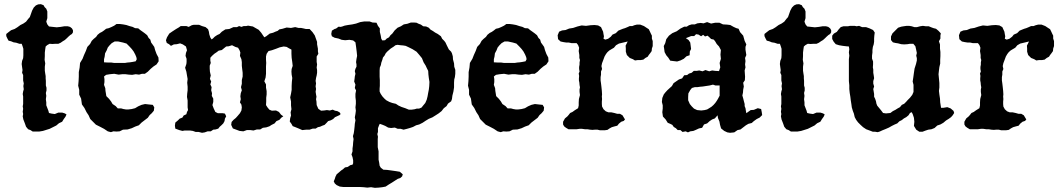

<svg xmlns="http://www.w3.org/2000/svg" viewBox="-20 -624 5100 921"><path d="M163 -603 176 -604 189 -599 194 -590 202 -582 207 -569V-537L202 -520L207 -507L215 -497L233 -495L252 -493L271 -495L289 -498H305L316 -495L325 -488L330 -479V-469L325 -461L317 -456L308 -448L301 -441L291 -432L281 -426L271 -419L260 -414H246L231 -413L218 -414L207 -408L199 -401L197 -388L195 -372V-355L194 -337L197 -320L195 -304V-285L197 -271L199 -259V-248L200 -236V-214L203 -203V-190L200 -178L202 -164L200 -148L202 -133V-119L212 -93L215 -82L228 -79L243 -77L260 -84H278L291 -80L299 -75L294 -64L286 -53L278 -40L263 -33L250 -22L218 -6L186 4L168 7H137L126 0L115 -4L105 -16L99 -33L92 -51L89 -66L91 -77L89 -88L91 -102L89 -114L91 -125V-161L89 -173L91 -185L94 -196L92 -211L94 -224L91 -238V-264L86 -275L88 -288L86 -302L84 -317L86 -332L91 -345L92 -359V-390L88 -403L84 -414H73L58 -419L45 -421L33 -426L21 -429L15 -440L10 -451V-461L20 -469L33 -479L50 -485L63 -493L78 -504L92 -511L105 -520L115 -533L123 -542L128 -556L134 -573L142 -588L152 -598Z M539 -509H554L570 -507L586 -504L601 -499L616 -495L628 -489L643 -488L654 -479L664 -472L675 -464L686 -455L693 -442L701 -434L705 -420L713 -409L720 -399L724 -384L731 -365L740 -348L741 -330L731 -315L716 -305L703 -294L689 -280L675 -270H661L647 -266L631 -268L614 -265L598 -266L582 -268H566L549 -266L528 -270L507 -268L489 -265L479 -257L481 -245V-230L479 -217L485 -201L486 -188L488 -176L490 -163L503 -150L513 -137L520 -125L535 -115L545 -104H561L572 -101L584 -99H596L612 -101L628 -105L643 -114L659 -121L676 -125L693 -123L713 -121L720 -109L718 -93L708 -81L698 -72L689 -59L672 -46L659 -36L646 -23L629 -17L612 -9L592 -3L570 -2L554 6L539 7L524 6L512 10L497 6L479 -6L460 -16L440 -26L413 -53L405 -71L395 -86L385 -106L373 -123L369 -151L360 -170V-193L355 -213L357 -235L358 -257V-278L362 -300L364 -322L376 -342L383 -360L392 -380L399 -399L412 -413L420 -428L429 -437L441 -447L448 -457L459 -466L469 -471L479 -478L489 -486L502 -489L516 -495L528 -501ZM547 -425H530L516 -417L506 -407L497 -396L492 -383L484 -368L482 -352L479 -340V-325L499 -324H514L528 -322H579L591 -324L603 -325L616 -327L631 -330L636 -340L634 -350L629 -362L621 -377L612 -389L601 -401L587 -415L570 -420Z M962 11 949 13 933 9H919L905 4L891 2H866L855 4L840 0L821 -7L819 -21L821 -36L834 -47L842 -55L855 -60L861 -70L874 -76L877 -87L882 -96L880 -109V-142L877 -159L878 -175L880 -191V-208L878 -227L880 -245L877 -262L874 -280L868 -299L874 -317L875 -327V-342L870 -356L872 -370L877 -383L872 -401L857 -411L844 -416L828 -412L814 -411L800 -404L791 -412L780 -418L776 -431L781 -445L792 -463L808 -474L825 -485L837 -492L847 -499H874L885 -495L900 -503L909 -505H935L949 -499L966 -494L978 -484L982 -472L984 -459L989 -444L995 -435L1001 -439L1010 -448L1022 -456L1033 -461L1044 -472L1061 -483L1080 -485L1100 -494H1117L1127 -499L1138 -495L1149 -499H1161L1170 -501L1181 -499L1193 -497L1205 -490L1221 -481L1233 -467L1243 -452L1248 -445L1257 -450L1274 -463L1290 -467L1301 -472L1312 -476L1320 -483L1335 -486L1355 -492L1376 -490L1396 -494L1412 -490H1424L1434 -488L1447 -485H1465L1479 -470L1490 -454L1496 -437L1501 -423V-412L1505 -390V-378L1507 -366L1499 -353V-327L1501 -315L1499 -300L1501 -288V-275L1499 -262L1496 -250L1494 -236L1496 -224L1494 -210L1496 -197L1494 -184L1496 -171L1498 -160L1496 -148L1498 -137L1499 -120L1507 -102L1520 -93L1535 -94L1548 -96L1562 -94L1576 -98L1587 -93L1598 -91L1609 -85L1614 -77L1609 -72L1596 -66L1587 -62L1578 -53L1567 -47L1554 -43L1546 -34L1537 -25L1526 -21L1515 -16L1505 -14L1494 -7H1480L1465 -2H1449L1430 0L1414 -7L1397 -14L1384 -19L1378 -30L1370 -41L1372 -57L1376 -70L1374 -85L1378 -100L1376 -118V-137L1372 -157L1376 -175L1379 -193V-212L1380 -231L1382 -250L1379 -266L1378 -281L1379 -293L1384 -308L1382 -326L1379 -347L1378 -366V-386L1365 -393L1355 -399L1341 -401L1322 -397L1304 -390L1284 -383L1268 -379L1259 -366L1256 -353V-337L1257 -322L1256 -306V-270L1254 -252L1248 -234L1256 -219V-204L1259 -187V-171L1257 -155V-137L1256 -120L1263 -109L1272 -98L1284 -93L1304 -94L1318 -87L1328 -74L1339 -66L1330 -60L1320 -49L1306 -43L1297 -32L1283 -25L1272 -18L1257 -13L1241 -11L1228 -3H1212L1196 2L1181 0H1164L1147 6L1129 4L1097 -8L1089 -25L1091 -39L1100 -49L1111 -58L1120 -68L1131 -81L1138 -94L1140 -109L1138 -122L1131 -133L1135 -148L1133 -162L1135 -177L1140 -191L1136 -206L1140 -222V-240L1144 -257V-275L1142 -291L1140 -308V-326L1138 -340L1131 -356L1133 -372L1129 -383L1122 -395L1109 -399L1093 -407L1077 -402L1065 -401L1055 -393L1044 -384L1029 -381L1020 -374L1008 -366L997 -356L989 -347V-333L991 -322L986 -309V-295L987 -280L991 -262L987 -246L993 -233L989 -219L995 -206L993 -191L997 -177L996 -164L1003 -151V-135L999 -120L1005 -104L1013 -87L1025 -81H1048L1059 -79L1065 -66L1059 -55L1057 -43L1051 -32L1042 -23L1034 -16L1027 -7L1014 -3L1003 -2L991 6H976Z M1708 -518 1727 -521H1753L1767 -516L1786 -515L1793 -500L1802 -488V-471L1806 -455L1809 -438L1814 -430L1827 -431L1835 -439L1846 -445L1853 -455L1862 -463L1873 -478L1887 -491L1903 -498L1917 -507L1934 -510L1951 -516H1966L1978 -515L1988 -510L1999 -506L2010 -498L2024 -497L2037 -491L2045 -482L2057 -475L2067 -468L2080 -461L2095 -450L2101 -438L2111 -428L2117 -420L2123 -407L2133 -387L2144 -376L2148 -368L2152 -354L2153 -339L2158 -320L2159 -304L2164 -289V-270L2162 -254L2159 -243L2158 -228V-205L2155 -185L2150 -165L2148 -149L2144 -138L2129 -127L2122 -115L2109 -105L2098 -91L2084 -80L2070 -71L2054 -61L2037 -54L2022 -45L2007 -35L1991 -27L1976 -23L1961 -15L1946 -10L1932 -6L1916 -2L1902 -6H1888L1874 -12L1856 -10L1842 -12L1828 -20L1816 -25L1802 -30L1799 -25L1793 -9V9L1790 19L1793 32L1792 43V82L1796 102V142L1799 157L1801 171L1807 181L1819 190L1837 191L1859 194L1880 197L1898 200L1912 212L1909 222L1900 230L1888 234L1877 241L1860 252L1845 261L1830 271L1814 274L1796 276L1778 277L1760 274L1742 276L1724 274L1706 273H1627L1610 271L1595 264L1586 256L1581 246L1586 234L1589 224L1595 212L1607 202L1616 194L1625 188L1635 179L1647 177L1661 168L1671 166L1674 159V145L1671 130L1666 117L1671 102V88L1673 74L1674 59L1676 43L1673 29L1677 15L1679 1L1681 -17L1682 -30L1685 -47L1682 -61L1685 -77L1687 -93L1685 -109L1687 -126V-141L1685 -158V-174L1688 -190L1682 -202L1685 -218L1679 -233L1681 -247L1682 -257L1685 -270L1682 -283L1685 -294L1690 -304V-315L1688 -326L1690 -341L1693 -356L1691 -376L1688 -400L1685 -421L1674 -430L1656 -433L1636 -431L1619 -433L1604 -439L1585 -443L1572 -450L1569 -461L1572 -477L1585 -485L1592 -487L1604 -496L1614 -495L1622 -497L1633 -501L1649 -504L1670 -507L1688 -511ZM1887 -409 1877 -407 1868 -400 1854 -391 1846 -384 1837 -376 1830 -368 1825 -358 1817 -348 1814 -337 1809 -323 1807 -312 1802 -300 1801 -286V-256L1802 -240V-212L1801 -199V-185L1806 -174L1814 -162L1824 -151L1833 -143L1848 -135L1862 -130L1879 -126L1891 -118L1906 -111L1924 -105L1941 -98H1955L1969 -100L1979 -103H1990L2002 -108L2010 -118L2020 -130L2027 -146L2031 -162L2034 -179L2037 -194L2039 -211L2040 -231L2037 -250L2035 -267L2034 -284L2027 -298L2022 -309L2012 -325L2004 -345L1991 -361L1978 -376L1959 -388L1941 -397L1926 -404L1914 -406L1902 -407Z M2409 -509H2424L2440 -507L2456 -504L2471 -499L2486 -495L2498 -489L2513 -488L2524 -479L2534 -472L2545 -464L2556 -455L2563 -442L2571 -434L2575 -420L2583 -409L2590 -399L2594 -384L2601 -365L2610 -348L2611 -330L2601 -315L2586 -305L2573 -294L2559 -280L2545 -270H2531L2517 -266L2501 -268L2484 -265L2468 -266L2452 -268H2436L2419 -266L2398 -270L2377 -268L2359 -265L2349 -257L2351 -245V-230L2349 -217L2355 -201L2356 -188L2358 -176L2360 -163L2373 -150L2383 -137L2390 -125L2405 -115L2415 -104H2431L2442 -101L2454 -99H2466L2482 -101L2498 -105L2513 -114L2529 -121L2546 -125L2563 -123L2583 -121L2590 -109L2588 -93L2578 -81L2568 -72L2559 -59L2542 -46L2529 -36L2516 -23L2499 -17L2482 -9L2462 -3L2440 -2L2424 6L2409 7L2394 6L2382 10L2367 6L2349 -6L2330 -16L2310 -26L2283 -53L2275 -71L2265 -86L2255 -106L2243 -123L2239 -151L2230 -170V-193L2225 -213L2227 -235L2228 -257V-278L2232 -300L2234 -322L2246 -342L2253 -360L2262 -380L2269 -399L2282 -413L2290 -428L2299 -437L2311 -447L2318 -457L2329 -466L2339 -471L2349 -478L2359 -486L2372 -489L2386 -495L2398 -501ZM2417 -425H2400L2386 -417L2376 -407L2367 -396L2362 -383L2354 -368L2352 -352L2349 -340V-325L2369 -324H2384L2398 -322H2449L2461 -324L2473 -325L2486 -327L2501 -330L2506 -340L2504 -350L2499 -362L2491 -377L2482 -389L2471 -401L2457 -415L2440 -420Z M2710 -487 2729 -490 2750 -497 2770 -502 2791 -500 2813 -503 2832 -504 2849 -502 2863 -494 2873 -472 2875 -460 2877 -450 2875 -438 2884 -434 2897 -438 2910 -448 2918 -458 2934 -465 2946 -477 2958 -482 2968 -486 2978 -489 2990 -494 3001 -499H3013L3023 -503L3035 -506H3051L3069 -499L3081 -491L3092 -484L3097 -474L3102 -463L3107 -453V-439L3111 -427V-403L3107 -391L3106 -379L3099 -369L3092 -360L3087 -352L3076 -346L3066 -338L3054 -336H3040L3026 -334L3016 -340L3001 -346L2987 -360L2982 -376V-391L2981 -405L2991 -425L2966 -419L2949 -415L2935 -407L2925 -395L2913 -388L2903 -382L2894 -374L2887 -365L2880 -353L2873 -334L2868 -321L2865 -307L2868 -293L2863 -281V-266L2861 -254V-238L2863 -224L2865 -207L2867 -188L2868 -171L2867 -161L2868 -149L2867 -137V-125L2868 -113L2875 -100L2886 -90L2899 -85H2913L2927 -82L2941 -78H2954L2966 -71L2978 -51L2972 -44L2960 -40L2949 -31L2941 -21L2929 -18L2915 -14L2904 -8L2894 -1L2880 1H2858L2846 -2H2834L2822 -1L2810 -2L2798 -4H2786L2772 -6H2760L2746 -4H2707L2695 -11L2686 -18L2681 -27V-40L2690 -56L2702 -66L2708 -73L2715 -82L2726 -87L2737 -95L2753 -105L2756 -118V-133L2757 -149L2762 -168L2760 -183V-195L2762 -205L2760 -216L2759 -228L2757 -238V-248L2758 -260L2756 -271L2760 -281L2758 -293V-303L2760 -314V-324L2762 -336L2759 -346V-360L2756 -379L2758 -395L2753 -408L2746 -417H2722L2708 -420H2696L2683 -422L2669 -425L2657 -436L2655 -455L2662 -472L2676 -478L2693 -480Z M3355 -512 3372 -518 3391 -511 3411 -515H3431L3448 -507L3467 -506L3483 -504L3499 -495L3512 -489L3523 -486L3530 -470L3545 -453L3552 -428L3560 -411L3556 -399V-386L3560 -360L3554 -346L3556 -331L3554 -315L3556 -301L3552 -286L3554 -256L3553 -239L3545 -227L3548 -209L3545 -194L3544 -180L3541 -166L3545 -152L3548 -140L3552 -125V-115L3556 -105L3558 -92L3560 -81L3581 -96L3596 -97L3615 -105L3631 -101L3634 -86L3636 -72L3624 -60L3610 -53L3596 -43L3586 -34L3570 -30L3558 -23L3532 -3L3518 0L3502 11L3482 13L3469 11L3454 4L3439 -8L3434 -25L3431 -41L3424 -58L3422 -71L3409 -56L3396 -51L3384 -43L3372 -32L3357 -27L3348 -11L3333 -8L3318 -1L3306 4L3291 6L3280 11L3269 6L3254 9L3244 0H3231L3222 -9L3212 -15L3205 -25L3195 -30L3183 -35L3173 -51L3160 -65L3157 -86L3159 -103V-119L3155 -135L3157 -154L3164 -171L3171 -180L3181 -191L3193 -202L3203 -211L3211 -225L3237 -243L3252 -248L3262 -263L3276 -264L3285 -271L3298 -275L3308 -284H3322L3334 -286L3350 -282L3364 -288L3382 -282L3396 -286L3411 -284L3429 -283L3435 -301L3432 -322L3438 -342L3436 -362L3438 -384L3429 -401L3418 -413L3411 -425L3404 -434L3391 -437L3382 -446L3374 -453L3362 -449L3353 -457L3343 -450L3331 -458L3319 -460L3310 -451H3295L3288 -448L3270 -441L3283 -432L3291 -420L3293 -405L3295 -389L3289 -377L3288 -359L3273 -354L3260 -342L3244 -334L3228 -329L3211 -331L3195 -333L3186 -347L3176 -359L3168 -374L3166 -389L3164 -403L3171 -417L3176 -436L3189 -453L3205 -465L3226 -474L3244 -487L3262 -496H3274L3285 -503L3298 -507H3313L3325 -512L3341 -514ZM3400 -218 3384 -214 3364 -211 3351 -209 3339 -208 3325 -206H3313L3299 -202L3291 -192L3282 -176L3281 -159V-143L3289 -125L3298 -114L3309 -103L3324 -96L3344 -94L3360 -96L3372 -99L3382 -105L3393 -112L3402 -120L3411 -130L3418 -140L3424 -150L3432 -165V-214H3412Z M3800 -603 3813 -604 3826 -599 3831 -590 3839 -582 3844 -569V-537L3839 -520L3844 -507L3852 -497L3870 -495L3889 -493L3908 -495L3926 -498H3942L3953 -495L3962 -488L3967 -479V-469L3962 -461L3954 -456L3945 -448L3938 -441L3928 -432L3918 -426L3908 -419L3897 -414H3883L3868 -413L3855 -414L3844 -408L3836 -401L3834 -388L3832 -372V-355L3831 -337L3834 -320L3832 -304V-285L3834 -271L3836 -259V-248L3837 -236V-214L3840 -203V-190L3837 -178L3839 -164L3837 -148L3839 -133V-119L3849 -93L3852 -82L3865 -79L3880 -77L3897 -84H3915L3928 -80L3936 -75L3931 -64L3923 -53L3915 -40L3900 -33L3887 -22L3855 -6L3823 4L3805 7H3774L3763 0L3752 -4L3742 -16L3736 -33L3729 -51L3726 -66L3728 -77L3726 -88L3728 -102L3726 -114L3728 -125V-161L3726 -173L3728 -185L3731 -196L3729 -211L3731 -224L3728 -238V-264L3723 -275L3725 -288L3723 -302L3721 -317L3723 -332L3728 -345L3729 -359V-390L3725 -403L3721 -414H3710L3695 -419L3682 -421L3670 -426L3658 -429L3652 -440L3647 -451V-461L3657 -469L3670 -479L3687 -485L3700 -493L3715 -504L3729 -511L3742 -520L3752 -533L3760 -542L3765 -556L3771 -573L3779 -588L3789 -598Z M4315 -498 4329 -500H4341L4353 -498L4366 -494H4379L4394 -498L4407 -500L4421 -498H4435L4447 -493L4458 -489L4470 -486L4482 -476L4493 -464L4491 -453V-439L4484 -426L4489 -411V-391L4491 -375V-355L4490 -337V-319L4486 -302L4484 -286L4482 -268L4486 -226V-204L4484 -188L4486 -171L4489 -151L4490 -133L4493 -114L4494 -107H4506L4524 -110L4540 -104L4554 -92L4557 -82L4550 -71L4542 -62L4531 -54L4518 -46L4505 -35L4491 -27L4476 -22L4463 -10L4448 -4L4433 -2L4418 3L4405 8H4390L4375 -2L4364 -20L4366 -40L4364 -59L4358 -77L4353 -86L4345 -82L4338 -71L4327 -62L4316 -56L4306 -48L4294 -42L4284 -32L4272 -27L4258 -20L4244 -12L4228 -5L4213 1L4200 7L4190 10L4178 8H4167L4154 3L4135 -4L4120 -14L4108 -25L4096 -37L4087 -49L4080 -62L4076 -79L4071 -92L4066 -109L4064 -124L4061 -143L4059 -160L4056 -178L4054 -197V-215L4052 -235V-340L4054 -357L4052 -373L4054 -388L4052 -401L4040 -402L4023 -404L4005 -407L3989 -412L3979 -424L3972 -437V-453L3980 -463L3994 -471L4003 -483L4013 -494L4026 -498H4048L4057 -500H4080L4089 -498L4101 -500L4115 -494H4134L4151 -488L4168 -480L4176 -468L4174 -453L4173 -439V-424L4171 -411L4167 -399L4165 -384V-372L4163 -357V-343L4168 -329V-315L4167 -301L4169 -290V-275L4171 -263L4173 -249L4169 -235V-223L4173 -209L4169 -197L4173 -173V-160L4178 -150L4182 -138L4184 -127L4188 -117L4198 -105L4207 -94L4216 -82L4230 -80L4251 -82L4263 -91L4275 -97L4286 -104L4297 -110L4306 -121L4317 -126L4327 -136L4334 -144L4345 -155L4356 -169L4362 -183V-217L4358 -233L4361 -253L4364 -275L4367 -295L4374 -317L4378 -334V-345L4375 -357L4378 -370L4375 -384L4371 -402L4361 -414H4345L4333 -412L4317 -411L4303 -412L4288 -416L4275 -418L4263 -421L4254 -432V-449L4261 -464L4288 -491L4303 -496Z M4635 -487 4654 -490 4675 -497 4695 -502 4716 -500 4738 -503 4757 -504 4774 -502 4788 -494 4798 -472 4800 -460 4802 -450 4800 -438 4809 -434 4822 -438 4835 -448 4843 -458 4859 -465 4871 -477 4883 -482 4893 -486 4903 -489 4915 -494 4926 -499H4938L4948 -503L4960 -506H4976L4994 -499L5006 -491L5017 -484L5022 -474L5027 -463L5032 -453V-439L5036 -427V-403L5032 -391L5031 -379L5024 -369L5017 -360L5012 -352L5001 -346L4991 -338L4979 -336H4965L4951 -334L4941 -340L4926 -346L4912 -360L4907 -376V-391L4906 -405L4916 -425L4891 -419L4874 -415L4860 -407L4850 -395L4838 -388L4828 -382L4819 -374L4812 -365L4805 -353L4798 -334L4793 -321L4790 -307L4793 -293L4788 -281V-266L4786 -254V-238L4788 -224L4790 -207L4792 -188L4793 -171L4792 -161L4793 -149L4792 -137V-125L4793 -113L4800 -100L4811 -90L4824 -85H4838L4852 -82L4866 -78H4879L4891 -71L4903 -51L4897 -44L4885 -40L4874 -31L4866 -21L4854 -18L4840 -14L4829 -8L4819 -1L4805 1H4783L4771 -2H4759L4747 -1L4735 -2L4723 -4H4711L4697 -6H4685L4671 -4H4632L4620 -11L4611 -18L4606 -27V-40L4615 -56L4627 -66L4633 -73L4640 -82L4651 -87L4662 -95L4678 -105L4681 -118V-133L4682 -149L4687 -168L4685 -183V-195L4687 -205L4685 -216L4684 -228L4682 -238V-248L4683 -260L4681 -271L4685 -281L4683 -293V-303L4685 -314V-324L4687 -336L4684 -346V-360L4681 -379L4683 -395L4678 -408L4671 -417H4647L4633 -420H4621L4608 -422L4594 -425L4582 -436L4580 -455L4587 -472L4601 -478L4618 -480Z"/></svg>

Font: Tagesschrift
Style: Regular
Weight: 400
Designer: Yanone
Version: Version 2.000; ttfautohint (v1.8.4.7-5d5b)